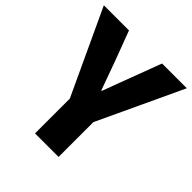

<svg xmlns="http://www.w3.org/2000/svg" viewBox="-209 -885 1026 1026"><g transform="rotate(45 304.5 -372.0)"><path d="M215 0H393V-263L618 -744H431L369 -579C348 -523 328 -471 307 -413H303C282 -471 263 -523 243 -579L181 -744H-9L215 -263Z"/></g></svg>

Font: Noto Sans Korean Black
Style: Bold
Weight: 900
Designer: Ryoko NISHIZUKA (kana & ideographs); Paul D. Hunt (Latin, Greek & Cyrillic); Wenlong ZHANG (bopomofo); Sandoll Communica
Foundry: Adobe Systems Incorporated
Version: Version 1.000;PS 1;hotconv 1.0.78;makeotf.lib2.5.61930